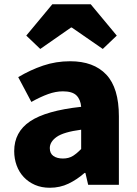

<svg xmlns="http://www.w3.org/2000/svg" viewBox="-20 -872 646 906"><path d="M215 14Q176 14 145 0.5Q114 -13 92 -36.5Q70 -60 58.5 -91.5Q47 -123 47 -159Q47 -249 122 -299.5Q197 -350 363 -368Q360 -403 340.5 -422Q321 -441 277 -441Q243 -441 207 -428Q171 -415 128 -391L66 -508Q123 -542 183.5 -562.5Q244 -583 311 -583Q422 -583 481.5 -520Q541 -457 541 -323V0H396L383 -56H379Q344 -25 303.5 -5.5Q263 14 215 14ZM277 -124Q304 -124 323.5 -136Q343 -148 363 -169V-260Q280 -249 247.5 -226Q215 -203 215 -173Q215 -148 232 -136Q249 -124 277 -124ZM227 -852H408L531 -704L465 -641L319 -742H315L170 -641L104 -704Z"/></svg>

Font: Kinto Sans Black
Style: Regular
Weight: 900
Designer: Authors: Ryoko NISHIZUKA  (kana & ideographs); Paul D. Hunt (Latin, Greek & Cyrillic); Wenlong ZHANG  (bopomofo); Sandol
Foundry: Adobe Systems Incorporated, ookami Inc.
Version: Version 0.001